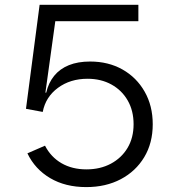

<svg xmlns="http://www.w3.org/2000/svg" viewBox="-20 -772 704 802"><path d="M94.5 -131.5 168 -163.5Q192.5 -116 237 -90.2Q281.5 -64.5 341 -64.5Q398.5 -64.5 443 -88.2Q487.5 -112 512.8 -154.2Q538 -196.5 538 -253Q538 -309.5 513.5 -352.2Q489 -395 445.5 -419Q402 -443 345.5 -443Q273.5 -443 222 -405Q170.5 -367 158.5 -304.5L155.5 -385.5L173 -385Q182.5 -426 206.2 -455.2Q230 -484.5 267.8 -499.8Q305.5 -515 356.5 -515Q432.5 -515 491.5 -481.8Q550.5 -448.5 584.2 -389.2Q618 -330 618 -253Q618 -174.5 582.5 -115.5Q547 -56.5 484.5 -23.5Q422 9.5 340.5 9.5Q253 9.5 189.5 -28Q126 -65.5 94.5 -131.5ZM220.5 -752 158.5 -304.5 88.5 -317.5 145.5 -752ZM194 -683.5V-752H558V-683.5Z"/></svg>

Font: Hepta Slab ExtraLight
Style: Regular
Weight: 400
Version: Version 1.102